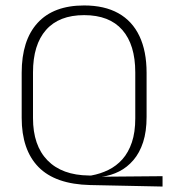

<svg xmlns="http://www.w3.org/2000/svg" viewBox="-20 -669 618 704"><path d="M576 15 310.5 9.5Q183 6.5 121.2 -56.5Q59.5 -119.5 59.5 -237V-402Q59.5 -521.5 118 -585.2Q176.5 -649 288.5 -649Q363 -649 414 -620.5Q465 -592 491.2 -536.8Q517.5 -481.5 517.5 -402V-240.5Q517.5 -187 504.8 -147.8Q492 -108.5 469.2 -82Q446.5 -55.5 417 -40.5Q387.5 -25.5 353.5 -21H347L576 -23ZM306 -25.5H314.5Q348 -31.5 377.5 -46Q407 -60.5 429 -85.2Q451 -110 463.5 -147Q476 -184 476 -235V-403.5Q476 -505 428.5 -559.2Q381 -613.5 288.5 -613.5Q196.5 -613.5 148.8 -559.2Q101 -505 101 -403.5V-236Q101 -135.5 154.2 -81Q207.5 -26.5 306 -25.5Z"/></svg>

Font: Anek Gujarati ExtraLight
Style: Regular
Weight: 250
Version: Version 1.003